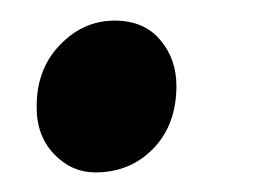

<svg xmlns="http://www.w3.org/2000/svg" viewBox="-20 -162 267 191"><path d="M16.5 -56.5Q16.5 -93.5 39.8 -117.5Q63 -141.5 94 -141.5Q123 -141.5 139.2 -122.5Q155.5 -103.5 155.5 -76.5Q155.5 -38 132.5 -14.2Q109.5 9.5 75 9.5Q51 9.5 33.5 -9Q16 -27.5 16.5 -56.5Z"/></svg>

Font: Merriweather 60pt
Style: Bold Italic
Weight: 700
Italic angle: -7.8°
Version: Version 2.101